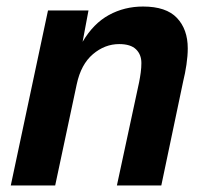

<svg xmlns="http://www.w3.org/2000/svg" viewBox="-20 -568 640 588"><path d="M13 0 127 -536H251L233 -440Q266 -496 313.5 -522Q361 -548 418 -548Q489 -548 522 -513Q555 -478 555 -420Q555 -397 551 -370Q547 -343 541 -319L474 0H338L406 -316Q409 -331 411 -346Q413 -361 413 -375Q413 -401 396.5 -417Q380 -433 345 -433Q301 -433 264.5 -402Q228 -371 215 -310L149 0Z"/></svg>

Font: Geist Mono
Style: Bold Italic
Weight: 700
Italic angle: -12°
Monospace: yes
Designer: Basement.studio, Andrés Briganti, Mateo Zaragoza
Foundry: Basement.studio, Vercel, Andrés Briganti, Guido Ferreyra, Mateo Zaragoza
Version: Version 1.500; ttfautohint (v1.8.4.7-5d5b)